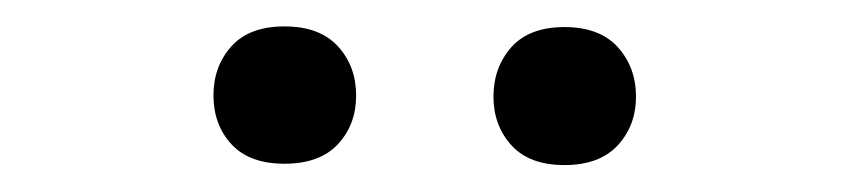

<svg xmlns="http://www.w3.org/2000/svg" viewBox="-20 -741 640 144"><path d="M140.1 -669.4Q140.1 -647.5 153.6 -632.8Q167 -618.2 193.4 -618.2Q219.7 -618.2 233.4 -632.8Q247.1 -647.5 247.1 -669.4Q247.1 -691.4 233.4 -706.3Q219.7 -721.2 193.4 -721.2Q167 -721.2 153.6 -706.3Q140.1 -691.4 140.1 -669.4ZM350.1 -668.5Q350.1 -647 363.5 -632.1Q377 -617.2 403.3 -617.2Q429.7 -617.2 443.4 -632.1Q457 -647 457 -668.5Q457 -690.4 443.4 -705.6Q429.7 -720.7 403.3 -720.7Q377 -720.7 363.5 -705.6Q350.1 -690.4 350.1 -668.5Z"/></svg>

Font: RobotoMono Nerd Font
Style: Regular
Weight: 400
Monospace: yes
Designer: Google
Version: Version 3.000;Nerd Fonts 3.2.1